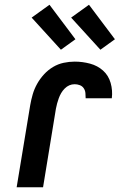

<svg xmlns="http://www.w3.org/2000/svg" viewBox="-20 -787 515 807"><path d="M50 0 107 -345Q111 -368 117.5 -390.5Q124 -413 136 -434.5Q148 -456 165 -474.5Q182 -493 203 -505.5Q224 -518 247.5 -523Q271 -528 294 -528Q327 -528 358.5 -519.5Q390 -511 413 -490.5Q436 -470 445 -438.5Q454 -407 450 -374H340Q340 -385 339 -396Q338 -407 332 -416Q326 -425 315.5 -429Q305 -433 294 -433Q282 -433 271.5 -428.5Q261 -424 252 -415Q243 -406 237 -395.5Q231 -385 227 -374Q223 -363 220 -352Q217 -341 215 -330L161 0ZM402 -578 279 -713 354 -767 463 -622ZM236 -578 113 -713 188 -767 297 -622Z"/></svg>

Font: Iosevka QP
Style: Bold Italic
Weight: 700
Italic angle: -9°
Designer: Belleve Invis
Foundry: Belleve Invis
Version: Version 20.0.0; ttfautohint (v1.8.4)